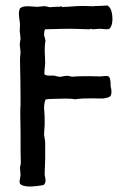

<svg xmlns="http://www.w3.org/2000/svg" viewBox="-20 -682 450 701"><path d="M55 -299V-313Q55 -330 54.5 -383Q54 -436 53 -466Q53 -470 54 -479Q55 -488 55 -492Q55 -496 53.5 -506Q52 -516 52 -520Q52 -521 55 -542Q55 -546 53.5 -556Q52 -566 52 -570Q52 -574 52.5 -581Q53 -588 53 -591Q53 -598 51 -610.5Q49 -623 49 -633Q49 -643 53 -652Q60 -657 69.5 -658.5Q79 -660 95 -658.5Q111 -657 116 -657Q121 -657 131 -658.5Q141 -660 146 -659Q150 -659 155 -657Q160 -655 165 -656Q171 -656 180.5 -657Q190 -658 197 -657Q201 -661 209 -656Q210 -657 223 -657Q267 -661 291 -660Q292 -660 309 -659.5Q326 -659 327 -660Q331 -660 347 -660.5Q363 -661 372 -662Q387 -654 390 -624Q393 -594 381 -578Q376 -575 370 -575Q364 -575 356.5 -576Q349 -577 345 -577Q340 -577 331 -576Q322 -575 318 -575L316 -576Q313 -577 312 -577Q311 -577 309.5 -576Q308 -575 307 -575Q298 -575 275 -576Q252 -577 241 -577Q207 -577 145 -575Q141 -571 141 -553Q142 -548 144 -542Q146 -536 146 -533Q144 -522 143.5 -509Q143 -496 144 -478Q145 -460 145 -452Q145 -447 143 -430Q141 -413 143 -410Q148 -406 160 -406Q172 -406 175 -406Q179 -406 185.5 -404Q192 -402 195 -402Q200 -401 208.5 -403Q217 -405 222 -405Q227 -406 234 -404Q241 -402 244 -402Q271 -405 348 -403Q351 -403 357.5 -404Q364 -405 369 -404.5Q374 -404 378 -402Q384 -396 384 -367Q390 -344 384 -332Q379 -327 370.5 -325Q362 -323 357 -322.5Q352 -322 338 -322.5Q324 -323 321 -323Q275 -323 258 -320Q255 -319 250.5 -320Q246 -321 244 -321Q222 -323 175 -321Q151 -321 146 -318Q141 -305 141 -288Q141 -283 142 -272Q143 -261 143 -255V-224Q141 -202 141 -190L145 -164V-102Q143 -53 143 -45Q143 -43 145 -33.5Q147 -24 146 -18.5Q145 -13 141 -8Q138 -5 116 -3Q100 -1 89 -1Q62 -1 53 -11Q51 -18 51.5 -21.5Q52 -25 53.5 -32.5Q55 -40 55 -44Q55 -48 54 -56Q53 -64 53 -68Q53 -72 54.5 -78Q56 -84 56 -88Q55 -107 55 -203Q55 -214 54.5 -234Q54 -254 54 -270Q54 -286 55 -299Z"/></svg>

Font: FuturaRenner
Style: Regular
Weight: 400
Designer: BSozoo
Foundry: BSozoo
Version: Version 1.001;PS 001.001;hotconv 1.0.70;makeotf.lib2.5.58329